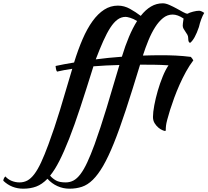

<svg xmlns="http://www.w3.org/2000/svg" viewBox="-211 -774 1255 1161"><path d="M125 -375Q148 -380 176.5 -385.5Q205 -391 237 -396Q261 -474 288.5 -537.5Q316 -601 348.5 -646Q381 -691 419 -715.5Q457 -740 502 -740Q540 -740 575 -720.5Q610 -701 640 -678Q669 -715 702 -734.5Q735 -754 773 -754Q791 -754 813.5 -744Q836 -734 857 -722.5Q878 -711 896 -701Q914 -691 923 -691Q935 -698 956.5 -703.5Q978 -709 993 -709Q1005 -709 1024 -696Q1015 -682 1006 -658Q997 -634 992 -611Q967 -537 939 -515Q934 -515 930.5 -521.5Q927 -528 927 -544Q927 -555 922 -564Q917 -573 910.5 -582Q904 -591 899 -600Q894 -609 894 -619Q894 -625 895 -633.5Q896 -642 899 -662Q863 -686 833 -686Q801 -686 775 -665Q749 -644 727 -609.5Q705 -575 686.5 -530Q668 -485 653 -438Q682 -439 710.5 -439.5Q739 -440 769 -440Q809 -440 852 -438Q895 -436 943 -430Q953 -419 958 -409Q935 -379 914 -341Q893 -303 875 -262.5Q857 -222 842.5 -182.5Q828 -143 817.5 -109.5Q807 -76 800.5 -51Q794 -26 793 -15Q791 3 791.5 10.5Q792 18 787 18Q783 18 771 13Q759 8 746.5 -2.5Q734 -13 724 -29Q714 -45 714 -67Q714 -95 722 -137.5Q730 -180 743 -225Q756 -270 773 -311.5Q790 -353 808 -379Q763 -382 720.5 -382.5Q678 -383 636 -383Q588 -225 549.5 -108Q511 9 477.5 92Q444 175 413 228.5Q382 282 350.5 313Q319 344 284.5 355.5Q250 367 209 367Q171 367 136.5 351.5Q102 336 76 307Q43 341 8 354Q-27 367 -70 367Q-141 367 -191 319Q-191 312 -187 304Q-183 296 -178 293Q-164 310 -141 319.5Q-118 329 -93 329Q-67 329 -45.5 317.5Q-24 306 -3.5 279Q17 252 37.5 208Q58 164 82 99Q118 2 152 -109.5Q186 -221 226 -358Q200 -354 177 -350Q154 -346 134 -341Q130 -345 127.5 -357Q125 -369 125 -375ZM511 -381Q469 -380 430 -378Q391 -376 354 -373Q310 -232 274.5 -124Q239 -16 207.5 64Q176 144 148 199Q120 254 92 288Q106 305 127 317Q148 329 186 329Q212 329 233.5 317.5Q255 306 275.5 279Q296 252 316.5 208Q337 164 361 99Q396 2 433.5 -121Q471 -244 511 -381ZM368 -415Q405 -420 444.5 -424Q484 -428 526 -431Q546 -497 569 -551.5Q592 -606 618 -647Q595 -661 576 -666.5Q557 -672 549 -672Q522 -672 499.5 -655.5Q477 -639 456 -606.5Q435 -574 413.5 -526Q392 -478 368 -415Z"/></svg>

Font: Sweet Mavka Script
Style: Regular
Weight: 500
Designer: Pablo Impallari/Anastassiya Vishnevskaya
Foundry: Pablo Impallari/ Anastassiya Vishnevskaya
Version: Version 2.0/www.impallari.com/   behance.net/sweetcherry